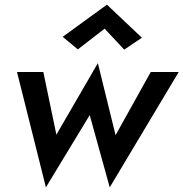

<svg xmlns="http://www.w3.org/2000/svg" viewBox="-20 -769 787 824"><path d="M53 -460 177 35 365 -275 451 35 747 -460H627L476 -189L400 -498L222 -191L166 -460ZM429 -646 513 -556 589 -607 439 -749 249 -611 314 -557Z"/></svg>

Font: Jost Medium
Style: Italic
Weight: 500
Italic angle: -5°
Version: Version 3.710